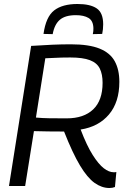

<svg xmlns="http://www.w3.org/2000/svg" viewBox="-20 -932 632 962"><path d="M25 0 136 -702Q197 -706 243 -708Q289 -710 335 -710Q426 -710 479 -688.5Q532 -667 555 -625Q578 -583 578 -522Q578 -420 526 -358.5Q474 -297 384 -283Q415 -202 444.5 -155.5Q474 -109 500 -89Q526 -69 549 -69Q551 -69 555 -69Q559 -69 563 -70L556 5Q544 10 528 10Q490 10 454 -15.5Q418 -41 381 -102.5Q344 -164 301 -273Q259 -273 222.5 -273.5Q186 -274 150 -275L106 0ZM314 -339Q400 -339 447 -384Q494 -429 494 -517Q494 -560 480 -588.5Q466 -617 430.5 -630.5Q395 -644 332 -644Q307 -644 289 -643.5Q271 -643 252.5 -642Q234 -641 207 -640L160 -343Q192 -340 227.5 -339.5Q263 -339 314 -339ZM368 -912Q432 -912 464.5 -890Q497 -868 497 -810Q497 -785 492 -762L445 -761Q447 -769 447.5 -776Q448 -783 448 -791Q447 -828 423.5 -842Q400 -856 360 -856Q307 -856 280 -833Q253 -810 244 -761L198 -762Q210 -848 251.5 -880Q293 -912 368 -912Z"/></svg>

Font: Georama
Style: Italic
Weight: 400
Italic angle: -9°
Designer: Jean-Baptiste Levee
Foundry: Production Type
Version: Version 1.000